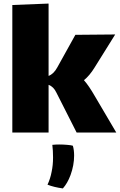

<svg xmlns="http://www.w3.org/2000/svg" viewBox="-20 -707 671 1075"><path d="M631 35H409L296 -188Q280 -222 252 -232V35H49V-679L252 -687V-282Q281 -293 301 -330L402 -512L625 -514L509 -328Q482 -284 450 -258Q477 -228 512 -167ZM311 102Q333 102 356.5 104Q380 106 388 109Q395 133 395 164Q395 218 375 273Q358 319 332 348Q281 341 246 327Q262 293 269 255Q277 218 277 175Q277 136 273 104Q292 102 311 102Z"/></svg>

Font: Lalezar
Style: Bold
Weight: 700
Designer: Borna Izadpanah
Foundry: Borna Izadpanah
Version: Version 1.003;January 24, 2021;FontCreator 13.0.0.2683 64-bi